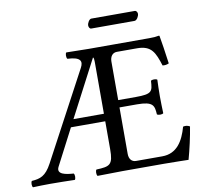

<svg xmlns="http://www.w3.org/2000/svg" viewBox="-86 -887 1037 981"><g transform="rotate(-10 432.5 -396.5)"><path d="M665 -745C678 -745 689 -766 689 -778C689 -784 685 -795 675 -795H450C439 -795 428 -775 428 -763C428 -756 432 -745 441 -745ZM271 -305 424 -598C428 -596 429 -587 429 -575V-305ZM429 -122C429 -39 412 -34 342 -31C336 -25 336 -4 342 2C391 1 472 0 472 0H686C734 0 814 2 814 2C828 -48 843 -114 851 -165C840.6 -171 829.1 -173.2 816 -170C796 -98 761 -39 685 -39H549C527 -39 513 -55 513 -82V-323H604C689 -323 692 -300 695 -255C701 -249 722 -249 728 -255C727 -290 726 -308.7 726 -343C726 -376.5 727 -399 728 -429C722 -435 701 -435 695 -429C692 -374 689 -361 604 -361H513V-561C513 -585 525 -605 549 -605H654C729 -605 745 -565 767 -496C779.4 -494.2 790.2 -496.3 800 -501C795 -542 780 -638 778 -646C778 -648 777 -649 774 -649C757 -646 749 -645 725 -645H549H409C409 -645 344 -646 294 -647C288 -641 288 -620 294 -614C364 -611 370.2 -587.7 354 -557L111 -102C79.3 -42.7 50.5 -34 7 -31C1 -25 1 -4 7 2C44 1 57 0 96 0C137 0 187 1 224 2C230 -4 230 -25 224 -31C186.4 -33.6 133.7 -39.9 154 -79L251 -266H429Z"/></g></svg>

Font: Libertinus Serif
Style: Regular
Weight: 400
Designer: Philipp H. Poll
Foundry: Khaled Hosny
Version: Version 6.2